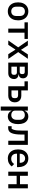

<svg xmlns="http://www.w3.org/2000/svg" viewBox="2142 -2714 772 5095"><g transform="rotate(90 2527.5 -166.0)"><path d="M281 12Q208 12 154.5 -21.5Q101 -55 71.5 -116Q42 -177 42 -260Q42 -343 71.5 -404Q101 -465 154.5 -498.5Q208 -532 281 -532Q353 -532 406.5 -498.5Q460 -465 489.5 -404Q519 -343 519 -260Q519 -177 489.5 -116Q460 -55 406.5 -21.5Q353 12 281 12ZM281 -79Q337 -79 370.5 -113.5Q404 -148 404 -216V-304Q404 -372 370.5 -406.5Q337 -441 281 -441Q226 -441 191.5 -406.5Q157 -372 157 -304V-216Q157 -148 191.5 -113.5Q226 -79 281 -79Z M738 0V-431H572V-520H1013V-431H847V0Z M1053 0 1236 -263 1058 -520H1184L1301 -339H1304L1423 -520H1540L1362 -264L1543 0H1417L1297 -189H1294L1169 0Z M1641 0V-520H1918Q1985 -520 2021.5 -484Q2058 -448 2058 -388Q2058 -340 2032 -312Q2006 -284 1953 -277V-272Q2015 -268 2046 -235.5Q2077 -203 2077 -153Q2077 -110 2059 -75Q2041 -40 2007.5 -20Q1974 0 1926 0ZM1748 -83H1901Q1930 -83 1947 -98.5Q1964 -114 1964 -142V-169Q1964 -197 1947 -213Q1930 -229 1901 -229H1748ZM1748 -304H1887Q1915 -304 1930 -318.5Q1945 -333 1945 -358V-383Q1945 -409 1930 -423Q1915 -437 1887 -437H1748Z M2269 0V-431H2137V-520H2378V-346H2521Q2572 -346 2611.5 -325.5Q2651 -305 2673 -266.5Q2695 -228 2695 -174Q2695 -118 2673 -79.5Q2651 -41 2612 -20.5Q2573 0 2521 0ZM2378 -85H2501Q2539 -85 2561 -101.5Q2583 -118 2583 -153V-194Q2583 -229 2561 -245Q2539 -261 2501 -261H2378Z M2806 200V-520H2915V-434H2920Q2936 -481 2975 -506.5Q3014 -532 3066 -532Q3132 -532 3178 -499.5Q3224 -467 3248.5 -406.5Q3273 -346 3273 -260Q3273 -175 3248.5 -114Q3224 -53 3178 -20.5Q3132 12 3066 12Q3014 12 2976 -14Q2938 -40 2920 -86H2915V200ZM3033 -80Q3090 -80 3124 -117.5Q3158 -155 3158 -215V-305Q3158 -365 3124 -402Q3090 -439 3033 -439Q3000 -439 2973.5 -428Q2947 -417 2931 -397Q2915 -377 2915 -350V-174Q2915 -144 2931 -123.5Q2947 -103 2973.5 -91.5Q3000 -80 3033 -80Z M3328 3V-89H3396Q3411 -111 3422.5 -144.5Q3434 -178 3439.5 -231.5Q3445 -285 3445 -365V-520H3823V0H3714V-431H3550V-360Q3550 -264 3540.5 -199.5Q3531 -135 3515 -96Q3499 -57 3478 -36Q3457 -15 3430 -6Q3403 3 3365 3Z M4185 12Q4111 12 4057 -21.5Q4003 -55 3973.5 -116Q3944 -177 3944 -260Q3944 -343 3973 -403.5Q4002 -464 4055 -498Q4108 -532 4182 -532Q4259 -532 4310.5 -497.5Q4362 -463 4388 -404Q4414 -345 4414 -273V-232H4058V-215Q4058 -155 4093.5 -116.5Q4129 -78 4195 -78Q4243 -78 4276 -99Q4309 -120 4331 -156L4396 -93Q4366 -46 4311.5 -17Q4257 12 4185 12ZM4184 -447Q4146 -447 4117.5 -429.5Q4089 -412 4073.5 -381.5Q4058 -351 4058 -311V-304H4300V-314Q4300 -354 4286 -384Q4272 -414 4246 -430.5Q4220 -447 4184 -447Z M4535 0V-520H4644V-311H4868V-520H4977V0H4868V-222H4644V0Z"/></g></svg>

Font: IBM Plex Sans Medium
Style: Regular
Weight: 500
Designer: Mike Abbink, Paul van der Laan, Pieter van Rosmalen
Foundry: Bold Monday
Version: Version 3.201